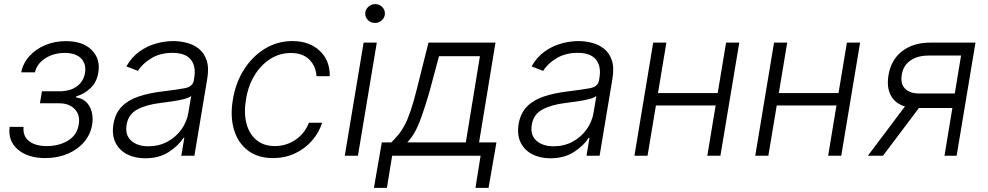

<svg xmlns="http://www.w3.org/2000/svg" viewBox="-20 -751 4763 926"><path d="M26.6 -139.2H93.8Q89.1 -95.5 119.3 -71Q149.5 -46.5 206.3 -46.5Q264.9 -46.5 308.2 -73Q351.6 -99.4 359.7 -150.2Q367.5 -196 341.1 -224.1Q314.6 -252.1 267.8 -252.8H172.6L182.2 -310.7H276.6Q325.3 -313.6 354.4 -337.2Q383.5 -360.8 389.9 -399.1Q397 -442.8 371.1 -469.3Q345.2 -495.7 292.3 -495.7Q238.6 -495.7 198.2 -469.5Q157.7 -443.2 148.4 -402H82Q91.3 -446.4 121.8 -480.3Q152.3 -514.2 198 -533.4Q243.6 -552.6 297.9 -552.6Q380.7 -552.6 422.9 -509.2Q465.2 -465.9 454.2 -400.9Q447.1 -355.8 417.4 -326.9Q387.8 -297.9 347.7 -286.2L346.6 -280.9Q389.2 -276.3 410.9 -239.2Q432.5 -202.1 424.4 -150.2Q416.5 -101.9 385.1 -65.5Q353.7 -29.1 305.6 -8.9Q257.5 11.4 198.5 11.4Q114 11.4 65.7 -30.2Q17.4 -71.7 26.6 -139.2Z M680 12.4Q630.7 12.4 593 -6.9Q555.4 -26.3 537.1 -63Q518.8 -99.8 527 -152.3Q536.2 -206.3 568.4 -238.1Q600.5 -269.9 650.6 -286.2Q700.6 -302.6 763.5 -310Q833.1 -318.5 871.3 -325.6Q909.4 -332.7 914.8 -363.3L916.9 -376.1Q926.1 -431.8 899.9 -464Q873.6 -496.1 811.8 -496.1Q752.8 -496.1 709.7 -470Q666.5 -443.9 645.6 -409.1L589.5 -430.8Q615.1 -475.5 652.3 -502.3Q689.6 -529.1 732.2 -541Q774.9 -552.9 816.4 -552.9Q847.7 -552.9 880.1 -544.7Q912.6 -536.6 938.4 -516.5Q964.1 -496.4 976.4 -460.9Q988.6 -425.4 979.4 -370.4L917.6 0H854.4L869 -86.3H865.1Q842.3 -50.1 795.3 -18.8Q748.2 12.4 680 12.4ZM696 -45.5Q746.4 -45.5 787.5 -67.6Q828.5 -89.8 855.1 -127.1Q881.7 -164.4 888.8 -209.2L902 -288Q891.3 -279.1 864.7 -272.5Q838.1 -266 807.7 -261.7Q777.3 -257.5 755 -254.6Q684.3 -246.1 641.5 -222.7Q598.7 -199.2 590.6 -149.5Q582.4 -100.1 612.4 -72.8Q642.4 -45.5 696 -45.5Z M1297.2 11.4Q1223.4 11.4 1175.4 -25.2Q1127.5 -61.8 1108.5 -125.5Q1089.5 -189.3 1103 -270.2Q1116.5 -352.6 1157.3 -416.4Q1198.2 -480.1 1258.3 -516.5Q1318.5 -552.9 1389.9 -552.9Q1471.9 -552.9 1521.8 -506.2Q1571.7 -459.5 1570.3 -383.5H1506.4Q1503.9 -430.8 1472.3 -463.1Q1440.7 -495.4 1382.5 -495.4Q1329.5 -495.4 1284.4 -467.2Q1239.3 -438.9 1208.3 -388.7Q1177.2 -338.4 1166.5 -272.4Q1155.2 -206 1168.7 -155Q1182.2 -104 1217.2 -75.3Q1252.1 -46.5 1305.8 -46.5Q1360.4 -46.5 1405.2 -76.9Q1449.9 -107.2 1469.8 -159.1H1533.7Q1517.8 -109.7 1483.5 -71.2Q1449.2 -32.7 1401.6 -10.7Q1354 11.4 1297.2 11.4Z M1642.8 0 1733.7 -545.5H1797.2L1706.3 0ZM1788.4 -640.3Q1768.5 -640.3 1754.8 -653.9Q1741.1 -667.6 1741.5 -686.8Q1742.2 -704.9 1756.2 -718Q1770.2 -731.2 1789.4 -731.2Q1809.3 -731.2 1823.2 -717.5Q1837 -703.8 1836.3 -684.7Q1835.9 -666.5 1821.7 -653.4Q1807.5 -640.3 1788.4 -640.3Z M1783.4 155.2 1821.4 -64.3H1867.5Q1886.7 -83.5 1902.2 -102.3Q1917.6 -121.1 1931.5 -147Q1945.3 -172.9 1959.3 -213.6Q1973.4 -254.3 1989.3 -317.1L2046.5 -545.5H2369.7L2290.5 -64.3H2374.3L2336.3 155.2H2273.1L2297.9 0H1871.4L1845.9 155.2ZM1944.2 -64.3H2226.6L2294.7 -480.1H2097.3L2053.6 -317.1Q2029.5 -232.2 2005 -167.1Q1980.5 -101.9 1944.2 -64.3Z M2634.2 12.4Q2584.9 12.4 2547.2 -6.9Q2509.6 -26.3 2491.3 -63Q2473 -99.8 2481.2 -152.3Q2490.4 -206.3 2522.5 -238.1Q2554.7 -269.9 2604.8 -286.2Q2654.8 -302.6 2717.7 -310Q2787.3 -318.5 2825.5 -325.6Q2863.6 -332.7 2869 -363.3L2871.1 -376.1Q2880.3 -431.8 2854 -464Q2827.8 -496.1 2766 -496.1Q2707 -496.1 2663.9 -470Q2620.7 -443.9 2599.8 -409.1L2543.7 -430.8Q2569.2 -475.5 2606.5 -502.3Q2643.8 -529.1 2686.4 -541Q2729 -552.9 2770.6 -552.9Q2801.8 -552.9 2834.3 -544.7Q2866.8 -536.6 2892.6 -516.5Q2918.3 -496.4 2930.6 -460.9Q2942.8 -425.4 2933.6 -370.4L2871.8 0H2808.6L2823.2 -86.3H2819.2Q2796.5 -50.1 2749.5 -18.8Q2702.4 12.4 2634.2 12.4ZM2650.2 -45.5Q2700.6 -45.5 2741.7 -67.6Q2782.7 -89.8 2809.3 -127.1Q2835.9 -164.4 2843 -209.2L2856.2 -288Q2845.5 -279.1 2818.9 -272.5Q2792.3 -266 2761.9 -261.7Q2731.5 -257.5 2709.2 -254.6Q2638.5 -246.1 2595.7 -222.7Q2552.9 -199.2 2544.7 -149.5Q2536.6 -100.1 2566.6 -72.8Q2596.6 -45.5 2650.2 -45.5Z M3193.9 -545.5 3153.4 -302.2H3441.4L3481.9 -545.5H3545.5L3454.5 0H3391.3L3431.5 -242.5H3143.5L3103 0H3039.8L3130.3 -545.5Z M3776.6 -545.5 3736.2 -302.2H4024.1L4064.6 -545.5H4128.2L4037.3 0H3974.1L4014.2 -242.5H3726.2L3685.7 0H3622.5L3713.1 -545.5Z M4535.2 0 4573.2 -230.1H4411.9L4238.6 0H4165.8L4344.5 -237.6Q4297.2 -251.8 4276.3 -290.8Q4255.3 -329.9 4265.3 -389.2Q4277.7 -463.1 4331.1 -504.3Q4384.6 -545.5 4467 -545.5H4684.7L4593.8 0ZM4584.9 -300.1 4615.1 -483H4456Q4404.5 -482.6 4370.4 -458.8Q4336.3 -435 4329.2 -390.6Q4321.7 -347.3 4344.8 -323.7Q4367.9 -300.1 4413 -300.1Z"/></svg>

Font: Inter Light  BETA
Style: Italic
Weight: 300
Italic angle: 9.39999°
Designer: Rasmus Andersson
Foundry: rsms
Version: Version 3.011;git-f93a4a705